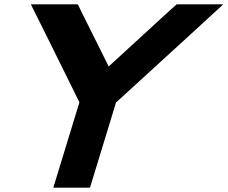

<svg xmlns="http://www.w3.org/2000/svg" viewBox="-20 -805 1055 890"><path d="M517.8 -329.8 423.1 -20 397.1 65H227.1L253.1 -20L348.1 -330.8L191.8 -647L123 -785H341L356.2 -753L483.9 -497L763.2 -753L799 -785H1015L864.8 -647Z"/></svg>

Font: Nordica Plus
Style: NordicaClassicBkObl
Weight: 900
Version: Version 1.01